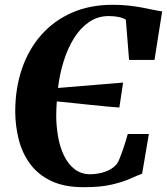

<svg xmlns="http://www.w3.org/2000/svg" viewBox="-20 -772 696 801"><path d="M329 9Q248.5 9 193.8 -17Q139 -43 106 -87.8Q73 -132.5 58.5 -188.8Q44 -245 43.5 -305.5Q43.5 -402.5 71.2 -484.2Q99 -566 152 -626Q205 -686 280 -719Q355 -752 449.5 -752Q485.5 -752 515.5 -748.8Q545.5 -745.5 570.8 -740.8Q596 -736 617 -731.5Q638 -727 656.5 -724.5L624.5 -522H518.5L505 -690Q493 -697.5 474.5 -701.2Q456 -705 434 -705Q388.5 -705 352.2 -680.5Q316 -656 289.5 -614Q263 -572 246 -518Q229 -464 222 -405L493.5 -427.5L478 -323.5Q458 -324.5 427.2 -327.5Q396.5 -330.5 360 -334.2Q323.5 -338 286.5 -342Q249.5 -346 217 -349Q216 -333.5 215.2 -318Q214.5 -302.5 214.5 -286.5Q215 -244 222.5 -201Q230 -158 247 -122.8Q264 -87.5 291.2 -66.2Q318.5 -45 358 -45Q374 -45 394.8 -49Q415.5 -53 435.2 -62.8Q455 -72.5 468.5 -89.5Q474 -98 480 -113Q486 -128 492.2 -146Q498.5 -164 504 -181.8Q509.5 -199.5 513 -213H601L573 -47.5Q553 -40 523 -26.5Q493 -13 446.5 -2Q400 9 329 9Z"/></svg>

Font: Merriweather 72pt ExtraBold
Style: Italic
Weight: 800
Italic angle: -7.8°
Version: Version 2.101